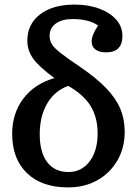

<svg xmlns="http://www.w3.org/2000/svg" viewBox="-20 -802 601 836"><path d="M277 14Q162 14 97.5 -48Q33 -110 33 -219Q33 -308 81.5 -372.5Q130 -437 217 -462Q151 -510 125 -546Q99 -582 99 -625Q99 -697 154.5 -739.5Q210 -782 304 -782Q365 -782 412 -764.5Q459 -747 486 -716.5Q513 -686 513 -646Q513 -574 442 -574Q412 -574 395.5 -586.5Q379 -599 379 -622Q379 -648 407 -691Q367 -719 296 -719Q250 -719 223 -699.5Q196 -680 196 -646Q196 -626 205.5 -610Q215 -594 243.5 -571.5Q272 -549 330 -510Q400 -462 442 -418.5Q484 -375 503.5 -329Q523 -283 523 -228Q523 -158 491 -103Q459 -48 403.5 -17Q348 14 277 14ZM278 -53Q335 -53 370 -99Q405 -145 405 -221Q405 -291 374.5 -340.5Q344 -390 277 -428Q218 -407 185.5 -351.5Q153 -296 153 -217Q153 -139 185.5 -96Q218 -53 278 -53Z"/></svg>

Font: Literata 12pt Medium
Style: Regular
Weight: 500
Designer: Latin by Veronika Burian and Jose Scaglione. Greek by Irene Vlachou. Cyrillic by Vera Evstafieva.
Foundry: TypeTogether
Version: Version 3.002